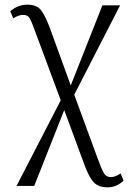

<svg xmlns="http://www.w3.org/2000/svg" viewBox="-20 -559 553 825"><path d="M51 240 241 -128 131 -424Q116 -466 107.5 -480.5Q99 -495 80 -495Q59 -495 37 -480L24 -511Q58 -539 97 -539Q136 -539 154 -518Q172 -497 192 -445L284 -192L420 -536H496L299 -152L399 120Q417 170 427 186Q437 202 456 202Q476 202 498 186L511 217Q481 246 442 246Q403 246 382.5 224Q362 202 342 147L256 -86L127 240Z"/></svg>

Font: Noto Serif SemiCondensed Light
Style: Regular
Weight: 300
Width: 4
Designer: Monotype Design Team
Foundry: Monotype Imaging Inc.
Version: Version 2.013